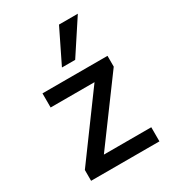

<svg xmlns="http://www.w3.org/2000/svg" viewBox="-182 -853 861 954"><g transform="rotate(-30 248.5 -376.0)"><path d="M57 0V-62L341 -449L347 -416H65V-497H438V-435L152 -47L146 -81H449V0ZM213 -560 307 -752H415L289 -560Z"/></g></svg>

Font: Nunito Sans 7pt SemiCondensed Medium
Style: Regular
Weight: 500
Width: 4
Designer: Vernon Adams
Foundry: Vernon Adams
Version: Version 3.101;gftools[0.9.27]